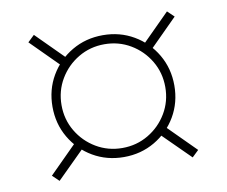

<svg xmlns="http://www.w3.org/2000/svg" viewBox="-64 -710 813 689"><g transform="rotate(-10 342.5 -365.0)"><path d="M343 -143Q281 -143 230.5 -172.5Q180 -202 150.5 -252.5Q121 -303 121 -365Q121 -427 150.5 -477.5Q180 -528 230.5 -557.5Q281 -587 343 -587Q405 -587 455.5 -557.5Q506 -528 535.5 -477.5Q565 -427 565 -365Q565 -303 535.5 -252.5Q506 -202 455.5 -172.5Q405 -143 343 -143ZM343 -176Q395 -176 438 -201.5Q481 -227 506.5 -270Q532 -313 532 -365Q532 -417 506.5 -460Q481 -503 438 -528.5Q395 -554 343 -554Q291 -554 248 -528.5Q205 -503 179.5 -460Q154 -417 154 -365Q154 -313 179.5 -270Q205 -227 248 -201.5Q291 -176 343 -176ZM100 -99 76 -122 184 -230 208 -206ZM585 -99 477 -206 501 -230 609 -122ZM184 -500 76 -608 100 -631 208 -523ZM501 -500 477 -523 585 -631 609 -608Z"/></g></svg>

Font: M PLUS 2 Thin ExtraLight
Style: Regular
Weight: 250
Version: Version 1.001